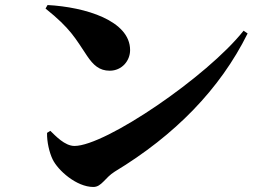

<svg xmlns="http://www.w3.org/2000/svg" viewBox="-20 -735 1040 763"><path d="M169 -715 161 -701C261 -621 279 -583 326 -513C351 -476 375 -454 416 -454C464 -454 497 -493 497 -536C497 -653 319 -707 169 -715ZM948 -613C804 -431 399 -155 276 -155C237 -155 200 -196 180 -215L167 -207C166 -172 176 -129 189 -102C210 -58 284 8 351 8C384 8 397 -29 436 -53C674 -197 854 -380 964 -602Z"/></svg>

Font: Noto Serif SC Black
Style: Regular
Weight: 900
Designer: Ryoko NISHIZUKA 西塚涼子 (kana & ideographs); Frank Grießhammer (Latin, Greek & Cyrillic); Wenlong ZHANG 张文龙 (bopomofo); San
Foundry: Adobe
Version: Version 2.001;hotconv 1.1.0;makeotfexe 2.6.0